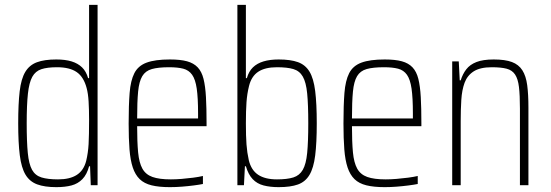

<svg xmlns="http://www.w3.org/2000/svg" viewBox="-20 -763 2268 791"><path d="M212 8Q164 8 133 -3.5Q102 -15 85 -43.5Q68 -72 61.5 -123.5Q55 -175 55 -255Q55 -335 61 -386.5Q67 -438 84 -466.5Q101 -495 132 -506.5Q163 -518 212 -518Q249 -518 275 -510Q301 -502 318 -485.5Q335 -469 343 -441H347V-743H382V0H354L351 -78H347Q338 -44 319.5 -25Q301 -6 274.5 1Q248 8 212 8ZM219 -24Q268 -24 296.5 -42.5Q325 -61 335 -100Q343 -133 345 -169.5Q347 -206 347 -269Q347 -312 345 -345Q343 -378 337 -400Q325 -446 296 -466Q267 -486 215 -486Q175 -486 150.5 -478Q126 -470 113 -446.5Q100 -423 95 -377Q90 -331 90 -255Q90 -179 94.5 -133Q99 -87 112 -63.5Q125 -40 151 -32Q177 -24 219 -24Z M680 8Q635 8 604.5 0.5Q574 -7 555.5 -25Q537 -43 527 -73Q517 -103 513.5 -147.5Q510 -192 510 -254Q510 -329 514 -380Q518 -431 533.5 -461.5Q549 -492 584 -505Q619 -518 680 -518Q723 -518 750.5 -510.5Q778 -503 794.5 -485.5Q811 -468 818.5 -438Q826 -408 828.5 -363Q831 -318 831 -256V-243H545Q545 -178 549 -135.5Q553 -93 566.5 -68.5Q580 -44 608 -34Q636 -24 684 -24Q705 -24 729 -26Q753 -28 776 -31Q799 -34 816 -38V-5Q801 -2 778 1Q755 4 729.5 6Q704 8 680 8ZM796 -256V-296Q796 -360 790.5 -398Q785 -436 771.5 -455Q758 -474 735 -480Q712 -486 677 -486Q632 -486 605.5 -478.5Q579 -471 566 -449Q553 -427 549 -385.5Q545 -344 545 -275H814Z M1128 8Q1093 8 1066 1Q1039 -6 1021 -25Q1003 -44 993 -78H989L985 0H958V-743H993V-441H997Q1005 -469 1022 -485.5Q1039 -502 1065.5 -510Q1092 -518 1128 -518Q1177 -518 1207.5 -507Q1238 -496 1255 -468Q1272 -440 1278.5 -388Q1285 -336 1285 -255Q1285 -174 1278.5 -122.5Q1272 -71 1255 -42.5Q1238 -14 1207.5 -3Q1177 8 1128 8ZM1121 -24Q1163 -24 1188.5 -32Q1214 -40 1227.5 -63.5Q1241 -87 1245.5 -133Q1250 -179 1250 -255Q1250 -332 1245.5 -378Q1241 -424 1227.5 -447.5Q1214 -471 1188.5 -478.5Q1163 -486 1121 -486Q1072 -486 1044 -467.5Q1016 -449 1006 -409Q998 -377 995.5 -342Q993 -307 993 -255Q993 -202 995.5 -168Q998 -134 1005 -103Q1015 -62 1043.5 -43Q1072 -24 1121 -24Z M1565 8Q1520 8 1489.5 0.5Q1459 -7 1440.5 -25Q1422 -43 1412 -73Q1402 -103 1398.5 -147.5Q1395 -192 1395 -254Q1395 -329 1399 -380Q1403 -431 1418.5 -461.5Q1434 -492 1469 -505Q1504 -518 1565 -518Q1608 -518 1635.5 -510.5Q1663 -503 1679.5 -485.5Q1696 -468 1703.5 -438Q1711 -408 1713.5 -363Q1716 -318 1716 -256V-243H1430Q1430 -178 1434 -135.5Q1438 -93 1451.5 -68.5Q1465 -44 1493 -34Q1521 -24 1569 -24Q1590 -24 1614 -26Q1638 -28 1661 -31Q1684 -34 1701 -38V-5Q1686 -2 1663 1Q1640 4 1614.5 6Q1589 8 1565 8ZM1681 -256V-296Q1681 -360 1675.5 -398Q1670 -436 1656.5 -455Q1643 -474 1620 -480Q1597 -486 1562 -486Q1517 -486 1490.5 -478.5Q1464 -471 1451 -449Q1438 -427 1434 -385.5Q1430 -344 1430 -275H1699Z M1843 0V-510H1870L1874 -432H1878Q1886 -458 1901 -477.5Q1916 -497 1943 -507.5Q1970 -518 2014 -518Q2061 -518 2089 -507.5Q2117 -497 2132 -473.5Q2147 -450 2152 -412Q2157 -374 2157 -320V0H2122V-315Q2122 -371 2118 -404.5Q2114 -438 2102 -456Q2090 -474 2067 -480Q2044 -486 2006 -486Q1958 -486 1931.5 -469Q1905 -452 1894 -422Q1883 -392 1880.5 -351.5Q1878 -311 1878 -264V0Z"/></svg>

Font: Saira Condensed Thin
Style: Regular
Weight: 250
Width: 3
Designer: Hector Gatti with collaboration of the Omnibus-Type team
Foundry: Omnibus-Type
Version: Version 1.101